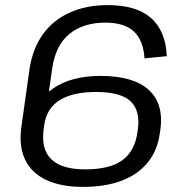

<svg xmlns="http://www.w3.org/2000/svg" viewBox="-20 -728 722 756"><path d="M95.9 -453.9Q108.1 -536 148.6 -592.6Q189.2 -649.2 254.7 -678.6Q320.2 -707.9 403.9 -707.9Q516.6 -707.9 574.4 -657.4Q632.1 -606.9 636.8 -506.8L548.9 -498.1Q544.9 -568.7 507.5 -603.8Q470 -638.9 394.7 -638.9Q307.6 -638.9 253 -594.1Q198.3 -549.4 185.2 -456.5L152.8 -227.2H64ZM306 7.9Q220.6 7.9 162.4 -19.3Q104.3 -46.5 79.1 -98.9Q53.8 -151.4 64 -227.2L103.6 -238.2Q116.6 -330.2 189 -379.7Q261.3 -429.1 375.3 -429.1Q505.3 -429.1 565.4 -374.4Q625.5 -319.6 611.5 -217.3L609.5 -204.9Q600.5 -135.9 562 -88.5Q523.4 -41 459.1 -16.5Q394.8 7.9 306 7.9ZM314.9 -61.1Q412.1 -61.1 461.5 -97Q510.9 -132.8 520.8 -206L522.8 -218.5Q532.9 -293.1 493.8 -329.5Q454.7 -365.9 358.4 -365.9Q267.6 -365.9 215.5 -334Q163.5 -302.1 154.2 -236.1L152.4 -223.5Q140.4 -141 181.8 -101.1Q223.1 -61.1 314.9 -61.1Z"/></svg>

Font: Pathway Extreme 8pt Thin
Style: Italic
Weight: 100
Italic angle: -8°
Designer: Eduardo Rodriguez Tunni
Foundry: Eduardo Rodriguez Tunni
Version: Version 1.000